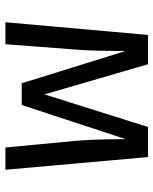

<svg xmlns="http://www.w3.org/2000/svg" viewBox="51 -617 566 708"><g transform="rotate(90 334.0 -263.0)"><path d="M559.1 -525.9 606 0H523.9L499 -262.2Q493.2 -332 493.2 -443.8L367.2 -60.1H287.1L168 -442.9Q168 -318.4 163.1 -263.2L143.1 0H62L108.9 -525.9H216.8L328.1 -144L448.2 -525.9Z"/></g></svg>

Font: Fira Sans Book
Style: Regular
Weight: 350
Designer: Carrois Corporate & Edenspiekermann AG
Foundry: Carrois Corporate GbR & Edenspiekermann AG
Version: Version 4.203;PS 004.203;hotconv 1.0.88;makeotf.lib2.5.64775